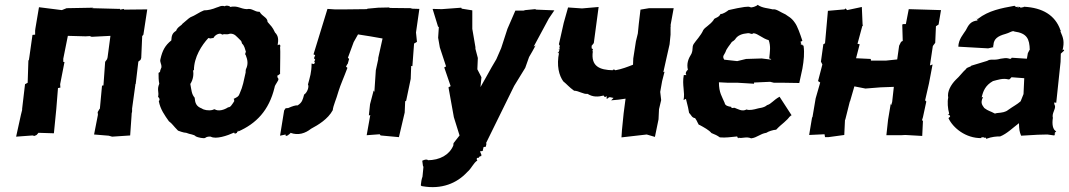

<svg xmlns="http://www.w3.org/2000/svg" viewBox="-20 -564 4443 798"><path d="M521 -1 527 -87V-91L529 -101V-113L542 -207L543 -215H544L555 -308L564 -315L567 -323L571 -414L576 -420L592 -525L496 -524L494 -527L480 -524L477 -528L476 -527L363 -530L369 -532L260 -530H257L237 -522L142 -534L127 -445L126 -437V-420L115 -419L102 -327L100 -314L98 -313L95 -220L84 -214L72 -112V-107L67 -87L47 4L115 -1L123 1L132 -3L140 -12L204 -10L214 -111L221 -198L231 -200L230 -214L248 -306L243 -307V-320L262 -415L336 -413L353 -414L361 -411L439 -415L427 -325L425 -318L417 -307L410 -209L404 -208L395 -111L394 -112L386 -98L387 -87L371 -5L432 0L446 4Z M651 -284C649 -277 646 -275 645 -265L639 -261C639 -245 639 -230 642 -216C631 -190 642 -183 637 -161C640 -159 644 -155 643 -147C645 -155 645 -149 640 -144C646 -110 665 -84 682 -60C696 -50 700 -41 720 -21C723 -20 743 -12 754 -12C770 -5 786 -6 794 3C801 7 828 13 833 9C839 4 849 3 856 4C877 16 925 0 953 -13C958 -4 956 -10 965 -12C962 -15 960 -18 963 -10C967 -20 971 -17 968 -21C973 -21 971 -15 969 -17C1045 -50 1098 -105 1121 -200C1122 -213 1140 -229 1137 -237C1131 -244 1135 -243 1132 -249C1139 -252 1147 -259 1144 -260V-262C1144 -309 1146 -343 1144 -373C1144 -366 1147 -377 1147 -372C1143 -372 1147 -384 1134 -376C1138 -400 1137 -415 1123 -429C1112 -453 1107 -455 1092 -473C1092 -492 1070 -495 1059 -515C1037 -514 1029 -531 1006 -526C979 -527 968 -542 936 -535C940 -537 922 -544 914 -538C899 -543 888 -534 881 -533C862 -525 844 -521 828 -521C809 -514 792 -500 771 -492C760 -485 757 -480 738 -465C735 -458 717 -452 712 -436C697 -427 693 -417 692 -396C666 -375 655 -354 647 -319C643 -305 652 -300 651 -284ZM782 -273C785 -271 782 -270 786 -272C786 -327 819 -377 846 -406C861 -402 854 -406 867 -406C875 -422 897 -429 903 -420C918 -425 918 -418 936 -424C956 -425 963 -412 981 -395C985 -390 982 -393 986 -383C996 -374 998 -361 1002 -349C1002 -349 996 -336 1001 -336C1010 -314 1012 -296 1002 -276L1001 -269V-263C993 -228 990 -206 976 -175C972 -163 967 -161 951 -153C959 -143 946 -143 954 -144C942 -126 938 -118 928 -118C912 -107 887 -100 872 -110C869 -110 856 -104 863 -107C846 -103 827 -107 819 -113C795 -122 791 -136 789 -158C776 -173 776 -189 771 -215C783 -233 786 -256 782 -273Z M1723 -527H1722L1691 -528L1689 -530L1599 -531L1598 -533L1552 -532L1508 -528L1504 -526L1418 -525H1371L1341 -527L1283 -338L1290 -335L1285 -322L1290 -316L1286 -308L1289 -303C1283 -294 1280 -300 1275 -300C1275 -262 1268 -244 1260 -213C1266 -203 1256 -178 1244 -171C1238 -149 1236 -138 1217 -126C1209 -127 1196 -123 1178 -115L1167 -114L1161 -105L1144 0L1167 -5C1168 7 1168 1 1168 1C1175 1 1182 -5 1183 -9C1187 -1 1184 -7 1187 -12C1220 0 1249 -10 1273 -29C1303 -45 1343 -69 1363 -106C1365 -126 1377 -149 1387 -185C1396 -214 1408 -239 1424 -282C1423 -282 1418 -288 1418 -287C1420 -291 1422 -295 1426 -301C1420 -303 1418 -302 1425 -298L1431 -319L1426 -324L1450 -389L1468 -421C1502 -416 1537 -410 1570 -404L1552 -323V-318L1542 -272L1536 -182L1533 -188L1518 -131L1513 -84L1519 -86L1504 -2L1558 -6L1562 -1L1638 6L1661 -92L1662 -96L1664 -143L1668 -145L1687 -236L1689 -290L1694 -289L1701 -383L1713 -390L1709 -429Z M1756 102C1763 105 1757 93 1735 104L1738 126L1740 129L1736 170C1732 181 1730 194 1729 206C1730 208 1732 210 1736 210C1815 224 1879 198 1922 151C1940 136 1947 114 1964 103C1956 94 1969 90 1962 92C1976 94 1967 85 1980 85L1981 80L1975 65L1991 63H1986L1990 47L1999 46L2002 33L2000 31L2117 -207L2163 -282L2179 -327C2188 -343 2198 -359 2206 -375L2198 -370L2261 -487L2284 -521L2209 -524L2204 -526L2163 -522L2156 -520H2122L2089 -444L2063 -364L2043 -318L2023 -284C2008 -256 1992 -229 1977 -202L1981 -243L1964 -276L1966 -323L1956 -361V-368L1943 -444V-521L1899 -528L1897 -532L1816 -526L1778 -527L1801 -452L1804 -453L1801 -407L1808 -367L1834 -288L1827 -284L1826 -285L1853 -206L1844 -201C1852 -160 1858 -120 1866 -79V-78L1890 -1L1865 31L1864 41C1848 79 1809 102 1756 102Z M2538 -272C2533 -273 2535 -278 2526 -273L2528 -272C2471 -273 2435 -289 2444 -351C2438 -354 2437 -343 2444 -356C2445 -356 2445 -361 2439 -363V-374L2441 -376L2448 -385L2468 -535L2399 -529L2341 -533L2323 -469L2303 -380L2307 -373L2305 -368L2306 -360C2299 -357 2296 -359 2305 -360C2305 -351 2301 -344 2296 -344C2302 -349 2297 -335 2304 -347C2292 -290 2304 -250 2321 -226C2336 -214 2345 -202 2366 -187C2385 -187 2406 -171 2422 -174C2444 -160 2466 -161 2489 -167C2492 -158 2499 -161 2502 -165C2500 -152 2502 -152 2504 -154C2515 -164 2515 -159 2530 -157L2520 -147C2540 -148 2561 -151 2580 -154L2572 -93L2565 -23L2563 7L2668 -5L2702 5L2717 -68L2719 -110L2728 -148L2724 -182L2732 -227L2742 -266L2737 -264C2746 -303 2754 -342 2763 -380L2767 -420V-452L2768 -456L2767 -459L2780 -530H2678L2642 -524L2635 -465L2631 -425L2623 -392L2612 -321L2611 -295C2588 -286 2565 -277 2538 -272Z M3265 -84C3260 -77 3262 -76 3265 -82L3270 -85L3220 -162C3193 -147 3186 -132 3168 -127C3155 -115 3133 -115 3129 -113C3115 -109 3094 -104 3083 -109C3064 -99 3047 -111 3033 -116C3022 -116 3021 -112 3019 -120C3008 -121 2993 -125 2992 -136C2981 -163 2968 -178 2968 -222L3007 -220H3047L3114 -216V-221L3181 -224L3197 -220H3242L3302 -219L3315 -279C3321 -313 3324 -344 3320 -372C3321 -376 3309 -377 3316 -377C3315 -380 3315 -375 3307 -381C3312 -384 3311 -385 3306 -390C3309 -390 3316 -396 3315 -394C3306 -422 3294 -456 3284 -469C3269 -492 3253 -497 3245 -504C3224 -513 3206 -528 3192 -525C3174 -530 3148 -530 3129 -544C3125 -538 3103 -531 3099 -534C3092 -538 3083 -535 3074 -535C3053 -532 3039 -529 3008 -522C3004 -518 2983 -504 2975 -506C2966 -488 2948 -491 2946 -481C2931 -460 2910 -451 2903 -439C2893 -416 2872 -395 2863 -381C2855 -367 2862 -361 2854 -341C2841 -320 2833 -301 2839 -274C2829 -266 2828 -254 2834 -252H2822C2814 -210 2828 -181 2821 -148C2829 -153 2829 -152 2831 -153C2839 -122 2842 -108 2844 -95C2854 -85 2855 -75 2869 -73C2878 -62 2883 -42 2887 -45C2907 -34 2926 -24 2937 -11C2954 -4 2959 -2 2972 7C2998 9 3012 6 3045 3C3041 3 3051 16 3050 8C3062 13 3082 2 3102 11C3127 8 3139 -8 3165 -12C3174 -18 3192 -24 3206 -25C3229 -50 3251 -61 3265 -84ZM3177 -320 3180 -321 3186 -316 3146 -321 3081 -319 3044 -310 2990 -316C2980 -332 2991 -335 2997 -352C2998 -358 3016 -382 3017 -383C3023 -394 3026 -390 3035 -400C3045 -417 3064 -424 3088 -426C3100 -427 3102 -419 3112 -426C3131 -424 3149 -404 3175 -397C3184 -371 3180 -351 3177 -320Z M3813 1 3816 -62 3812 -64 3816 -77 3830 -142 3825 -147 3841 -217 3856 -296 3845 -292 3857 -372 3858 -374 3867 -386 3870 -455 3881 -462 3891 -522 3757 -526 3745 -464H3735L3730 -462L3732 -394L3725 -390L3717 -374L3709 -317L3661 -312H3600L3599 -319L3538 -322L3553 -380L3544 -382L3564 -456H3566L3565 -465L3562 -535L3501 -522L3494 -529L3490 -525L3421 -519L3409 -384L3402 -380L3392 -308L3398 -296L3380 -227L3389 -221L3370 -155L3357 -78L3355 -75L3343 -3L3407 -6L3409 6H3423L3489 -3L3492 -66H3493L3508 -126L3512 -142L3513 -143L3531 -205L3577 -196L3640 -201L3695 -203L3688 -140L3684 -127L3682 -132L3671 -66L3664 -2H3724L3743 -3Z M4365 -124 4363 -128 4361 -138 4370 -137 4388 -307 4389 -341 4403 -354C4400 -359 4399 -360 4396 -354C4405 -391 4399 -407 4388 -432C4387 -436 4389 -438 4389 -438C4387 -440 4381 -443 4387 -440C4365 -501 4313 -532 4236 -536C4233 -532 4225 -535 4223 -531C4218 -539 4216 -534 4212 -532C4216 -537 4205 -542 4212 -533C4208 -536 4200 -534 4197 -540C4141 -530 4089 -520 4045 -486C4046 -486 4041 -492 4046 -482C4034 -490 4040 -487 4043 -479C4013 -476 4005 -459 3994 -438C3984 -422 3964 -401 3963 -370C4005 -368 4045 -365 4087 -363L4109 -368C4104 -378 4113 -374 4109 -378C4111 -402 4126 -414 4159 -423C4173 -426 4190 -439 4196 -433C4248 -426 4259 -403 4260 -356C4259 -359 4258 -353 4252 -343L4248 -320L4186 -324C4183 -325 4185 -316 4172 -321C4162 -324 4153 -322 4139 -320C4107 -311 4099 -321 4083 -311C4061 -304 4041 -298 4017 -291C4014 -285 3998 -285 3995 -277C3981 -265 3968 -246 3953 -233C3932 -212 3916 -183 3921 -158C3917 -142 3919 -112 3925 -92C3925 -92 3919 -84 3919 -88C3929 -85 3919 -84 3928 -85C3931 -77 3927 -79 3922 -73C3941 -32 3994 11 4059 10C4052 8 4068 5 4068 7C4067 4 4069 12 4079 7C4075 3 4076 5 4079 13C4103 4 4122 3 4137 3C4165 -8 4191 -34 4215 -52C4216 -25 4217 -17 4224 0L4293 -4L4333 -5L4362 -1L4366 -10C4359 -6 4364 -13 4370 -18C4355 -25 4352 -49 4356 -74C4351 -93 4367 -108 4365 -124ZM4066 -161 4060 -159C4066 -185 4075 -209 4107 -227C4127 -232 4148 -240 4171 -234C4176 -233 4178 -236 4184 -243L4237 -239L4234 -173L4222 -143C4206 -129 4194 -124 4170 -107C4159 -98 4146 -96 4123 -94C4121 -93 4118 -93 4115 -92C4095 -103 4088 -102 4071 -115C4065 -125 4052 -134 4066 -161Z"/></svg>

Font: Asimov Print
Style: DIt
Weight: 250
Width: 0
Designer: Google
Version: Version 2.000980: 2014